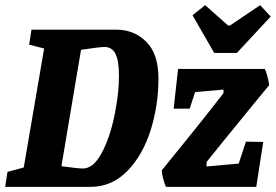

<svg xmlns="http://www.w3.org/2000/svg" viewBox="-34 -724 1069 744"><path d="M580 -419Q580 -317 550 -220.5Q520 -124 460 -62Q400 0 317 0H-14L-5 -58L58 -75L137 -536L79 -551L88 -609H417Q486 -609 533 -562Q580 -515 580 -419ZM427 -430Q427 -489 413.5 -515.5Q400 -542 371 -542Q353 -542 280 -531L204 -80Q269 -71 287 -71Q328 -71 360 -131Q392 -191 409.5 -276Q427 -361 427 -430ZM919 -175 986 -174 959 0H609Q603 -13 598 -32.5Q593 -52 593 -64Q732 -234 832 -363V-377L722 -367L701 -303H639L656 -457H992Q996 -450 1001.5 -430.5Q1007 -411 1009 -394L953 -326Q806 -146 767 -97L766 -79L891 -90ZM796 -519 712 -665 761 -704 850 -625H857L974 -704L1015 -660L884 -519Z"/></svg>

Font: Grenze
Style: Bold Italic
Weight: 700
Italic angle: -10°
Designer: Renata Polastri
Foundry: Omnibus-Type
Version: Version 1.002; ttfautohint (v1.8)